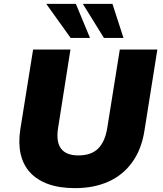

<svg xmlns="http://www.w3.org/2000/svg" viewBox="-20 -961 841 992"><path d="M368 11Q287 11 229 -10Q171 -31 135 -70.5Q99 -110 86.5 -166.5Q74 -223 85 -293L151 -705H344L280 -299Q269 -228 295.5 -193Q322 -158 385 -158Q452 -158 487.5 -194Q523 -230 534 -299L599 -705H793L726 -284Q711 -189 663 -122.5Q615 -56 540 -22.5Q465 11 368 11ZM517 -765 408 -941H561L618 -765ZM345 -765 219 -941H372L445 -765Z"/></svg>

Font: Nunito Sans 6pt Black
Style: Italic
Weight: 900
Italic angle: -9°
Version: Version 3.101;gftools[0.9.27]